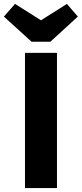

<svg xmlns="http://www.w3.org/2000/svg" viewBox="-63 -964 419 984"><path d="M229 0H65V-693H229ZM336 -879 195 -750H99L-43 -879L14 -944L147 -860L280 -944Z"/></svg>

Font: Fira Sans BGR
Style: Bold
Weight: 700
Designer: bBox Type GmbH & Carrois Corporate GbR & Edenspiekermann AG
Foundry: bBox Type GmbH & Carrois Corporate GbR & Edenspiekermann AG
Version: Version 4.301